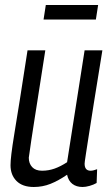

<svg xmlns="http://www.w3.org/2000/svg" viewBox="-20 -737 444 767"><path d="M115 10Q70 10 46 -14Q22 -38 22 -77Q22 -93 25.5 -122.5Q29 -152 37.5 -204Q46 -256 59 -337Q72 -418 90 -536H161Q145 -433 134 -363Q123 -293 116 -248Q109 -203 105 -176.5Q101 -150 99 -134.5Q97 -119 95 -107Q95 -84 108.5 -69.5Q122 -55 148 -55Q174 -55 198 -63.5Q222 -72 248 -89L318 -536H389Q368 -408 355 -325.5Q342 -243 334.5 -195Q327 -147 323.5 -124Q320 -101 319 -93.5Q318 -86 318 -83Q318 -55 342 -55Q352 -55 368 -61L366 -6Q354 1 338 5.5Q322 10 310 10Q285 10 269 -2.5Q253 -15 248 -39Q213 -15 181.5 -2.5Q150 10 115 10ZM154 -659 163 -717H372L363 -659Z"/></svg>

Font: Georama SemiCondensed
Style: Italic
Weight: 400
Width: 4
Italic angle: -9°
Designer: Jean-Baptiste Levee
Foundry: Production Type
Version: Version 1.000